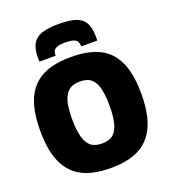

<svg xmlns="http://www.w3.org/2000/svg" viewBox="-164 -1043 1034 1171"><g transform="rotate(-20 353.0 -457.5)"><path d="M354 -149Q378 -149 397.5 -155Q417 -161 431.5 -175.5Q446 -190 455.5 -213Q465 -236 470 -270.5Q475 -305 475 -351Q475 -397 470 -431Q465 -465 455.5 -488Q446 -511 431.5 -525Q417 -539 397.5 -545Q378 -551 354 -551Q330 -551 311 -545Q292 -539 277.5 -525.5Q263 -512 252.5 -489Q242 -466 237 -431.5Q232 -397 232 -350Q232 -302 237.5 -268Q243 -234 253 -211Q263 -188 277.5 -174.5Q292 -161 311 -155Q330 -149 354 -149ZM354 10Q290 10 238 -2Q186 -14 146 -40.5Q106 -67 79 -109.5Q52 -152 38.5 -211.5Q25 -271 25 -350Q25 -428 38 -487.5Q51 -547 77 -589Q103 -631 142.5 -658Q182 -685 234.5 -697.5Q287 -710 354 -710Q420 -710 473 -697.5Q526 -685 565 -658.5Q604 -632 630 -590Q656 -548 669 -489Q682 -430 682 -353Q682 -273 668.5 -213Q655 -153 628 -110.5Q601 -68 562 -41.5Q523 -15 471 -2.5Q419 10 354 10ZM352 -925Q414 -925 456 -913.5Q498 -902 519 -870Q540 -838 541 -777Q541 -770 541 -763Q541 -756 540 -749H436Q436 -750 436 -751.5Q436 -753 436 -756Q435 -768 430 -779.5Q425 -791 407 -798Q389 -805 352 -805Q316 -805 298.5 -798Q281 -791 275.5 -779.5Q270 -768 270 -756Q270 -753 270 -751.5Q270 -750 270 -749H165Q164 -756 164 -763Q164 -770 164 -777Q165 -833 183.5 -865Q202 -897 243 -911Q284 -925 352 -925Z"/></g></svg>

Font: Georama ExtraCondensed Thin ExtraBold
Style: Regular
Weight: 800
Version: Version 1.001